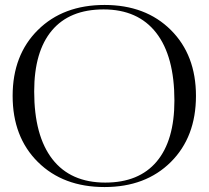

<svg xmlns="http://www.w3.org/2000/svg" viewBox="-20 -747 842 775"><path d="M402 8Q235 8 133 -93Q31 -194 31 -360Q31 -525 133 -626Q235 -727 402 -727Q568 -727 669.5 -626Q771 -525 771 -360Q771 -194 669.5 -93Q568 8 402 8ZM405 -10Q541 -10 612.5 -95Q684 -180 684 -341Q684 -520 610.5 -614.5Q537 -709 398 -709Q261 -709 189.5 -624Q118 -539 118 -378Q118 -199 191.5 -104.5Q265 -10 405 -10Z"/></svg>

Font: FoglihtenNo06
Style: Regular
Weight: 500
Designer: gluk (gluksza@wp.pl)
Foundry: gluk (gluksza@wp.pl)
Version: Version 0.76